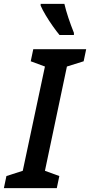

<svg xmlns="http://www.w3.org/2000/svg" viewBox="-60 -967 463 987"><path d="M-40 0 -27 -62 57 -89 171 -625 98 -652 111 -714H383L370 -652L284 -625L171 -89L245 -62L232 0ZM246 -787Q231 -805 211.5 -832.5Q192 -860 175 -888.5Q158 -917 149 -938V-947H271Q279 -913 291.5 -875.5Q304 -838 320 -798V-787Z"/></svg>

Font: Noto Sans Condensed SemiBold
Style: Italic
Weight: 600
Width: 3
Italic angle: -12°
Designer: Monotype Design Team
Foundry: Monotype Imaging Inc.
Version: Version 2.013; ttfautohint (v1.8.4.7-5d5b)